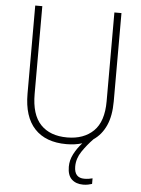

<svg xmlns="http://www.w3.org/2000/svg" viewBox="-61 -762 756 1027"><g transform="rotate(5 317.0 -248.0)"><path d="M374 125Q374 186 428 186Q441 186 453 184Q465 182 472 180V210Q463 213 451 215.5Q439 218 424 218Q386 218 363 196.5Q340 175 340 129Q340 94 357 61Q374 28 401 -2Q363 10 316 10Q205 10 145.5 -53.5Q86 -117 86 -241V-714H124V-243Q124 -132 174.5 -79Q225 -26 317 -26Q406 -26 458.5 -77Q511 -128 511 -237V-714H549V-240Q549 -162 525.5 -110Q502 -58 459 -29Q426 5 400 43.5Q374 82 374 125Z"/></g></svg>

Font: Noto Sans Ethiopic SemiCondensed ExtraLight
Style: Regular
Weight: 200
Width: 4
Designer: Monotype Design Team
Foundry: Monotype Imaging Inc.
Version: Version 2.102; ttfautohint (v1.8.4.7-5d5b)